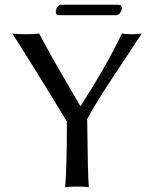

<svg xmlns="http://www.w3.org/2000/svg" viewBox="-20 -790 622 813"><path d="M349.1 -285.2Q351.6 -52.7 356 2.9Q337.9 0 306.2 0Q274.4 0 255.9 2.9Q263.2 -79.6 263.2 -274.9Q232.4 -327.1 146.5 -466.1Q60.5 -605 32.2 -647.9Q58.1 -645 88.9 -645Q120.1 -645 146 -647.9Q165 -611.3 188.5 -569.1Q211.9 -526.9 229 -497.3Q246.1 -467.8 275.6 -417.2Q305.2 -366.7 320.8 -339.8Q433.6 -516.1 496.1 -647.9Q514.2 -645 538.1 -645Q560.5 -645 580.1 -647.9Q548.8 -600.1 501 -527.8Q453.1 -455.6 432.4 -423.8Q411.6 -392.1 387.7 -352.8Q363.8 -313.5 349.1 -285.2ZM472.2 -725.6H228Q216.3 -725.6 216.3 -740.7Q216.3 -750.5 222.9 -760.3Q229.5 -770 238.3 -770H481.9Q488.8 -770 492.4 -765.6Q496.1 -761.2 496.1 -755.9Q496.1 -746.1 488.8 -735.8Q481.4 -725.6 472.2 -725.6Z"/></svg>

Font: Linear Smooth
Style: Regular
Weight: 400
Designer: Philipp H. Poll, Flanker
Foundry: Philipp H. Poll, reworked by Flanker
Version: Version 1.061 | FøM Fix